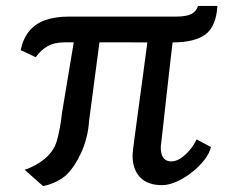

<svg xmlns="http://www.w3.org/2000/svg" viewBox="-20 -613 802 644"><path d="M124.5 11.3 62.5 -43.7Q72.3 -46.2 88.5 -54Q104.8 -61.7 120.9 -73.3Q159.6 -101.3 170.9 -141.4Q182.2 -181.4 188.2 -235.8L227.4 -471.1H198.1Q162.2 -471.1 139.1 -457.7Q116.1 -444.4 99.8 -421.1L49.3 -444.9Q57.5 -483.8 77.9 -508.6Q98.3 -533.5 131.8 -545.5Q165.4 -557.4 212.6 -557.4H571.9Q604.2 -557.4 621.1 -565.6Q638 -573.9 644.2 -593H709.2Q705 -524.4 669.1 -497.6Q633.3 -470.8 558.8 -470.8Q553 -420 547.2 -369.8Q541.5 -319.7 536.4 -273.7Q531.3 -227.7 527 -188.7Q522.7 -149.6 519.3 -120.9Q518.4 -71.6 554.8 -71.6Q570.2 -71.6 586.4 -82.3Q602.5 -93.1 616.6 -109.9Q630.7 -126.7 639.3 -145.4L687.4 -120Q683.1 -99.3 665.7 -76.9Q648.4 -54.6 624 -35.3Q599.7 -16 573.1 -4Q546.5 8 523.2 8Q474.8 8 449.7 -18.5Q424.6 -45.1 424.6 -92.9Q424.6 -97.3 426.4 -112.7Q428.3 -128.1 431.6 -153.1Q435 -178.1 439.5 -211.8Q444 -245.4 449.5 -286.2Q455.1 -326.9 461.3 -373.3Q467.5 -419.8 474.2 -470.8L313.6 -471.1L278.9 -208.5Q275.1 -150 251.9 -100Q228.6 -49.9 199.7 -23.8Q185.6 -11.9 166.6 -2.7Q147.6 6.4 124.5 11.3Z"/></svg>

Font: Merriweather Sans Variable Regular
Style: Italic
Weight: 300
Italic angle: -8°
Designer: Eben Sorkin
Foundry: Eben Sorkin
Version: Version 2.001